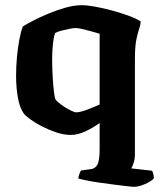

<svg xmlns="http://www.w3.org/2000/svg" viewBox="-20 -520 623 740"><path d="M498 200Q490 200 468.5 197.5Q447 195 419.5 191.5Q392 188 364 184Q336 180 314 175.5Q292 171 282 168Q282 161 285.5 151.5Q289 142 292 137L330 132Q347 130 355.5 114.5Q364 99 364 54V-46Q338 -27 308.5 -13.5Q279 0 253 0Q226 0 197.5 -9.5Q169 -19 142.5 -32.5Q116 -46 97 -60Q78 -74 72 -82Q56 -104 49 -143.5Q42 -183 42 -227Q42 -265 45.5 -302Q49 -339 55 -369.5Q61 -400 68 -418Q82 -427 108 -440.5Q134 -454 166.5 -467.5Q199 -481 232.5 -490.5Q266 -500 296 -500Q315 -500 345.5 -494.5Q376 -489 410 -480Q444 -471 474 -460Q504 -449 522 -438Q522 -425 516.5 -409.5Q511 -394 505.5 -367.5Q500 -341 500 -291V73Q500 93 495 108Q490 123 486 129L566 138Q568 141 570.5 149Q573 157 573 167Q568 174 554 182Q540 190 524.5 195Q509 200 498 200ZM275 -87Q283 -87 298.5 -91.5Q314 -96 331.5 -103.5Q349 -111 364 -117V-390Q347 -395 329 -400Q311 -405 295.5 -408.5Q280 -412 271 -412Q264 -412 248.5 -409Q233 -406 217.5 -402Q202 -398 193 -393Q189 -385 186.5 -369Q184 -353 182.5 -332.5Q181 -312 181 -291Q181 -258 183 -224Q185 -190 188 -165Q191 -140 195 -135Q197 -132 206.5 -124Q216 -116 228.5 -108Q241 -100 254 -93.5Q267 -87 275 -87Z"/></svg>

Font: Texturina Medium 12pt
Style: Bold
Weight: 700
Version: Version 1.002